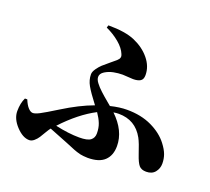

<svg xmlns="http://www.w3.org/2000/svg" viewBox="-135 -945 1269 1158"><g transform="rotate(20 500.0 -366.0)"><path d="M367.2 -756.8 372.1 -772.9Q481.9 -772.9 543 -746.1Q606.9 -718.3 646 -670.4Q685.1 -622.6 685.1 -566.9Q685.1 -539.1 668.5 -529.1Q651.9 -519 622.1 -519Q610.4 -519 587.6 -521Q564.9 -522.9 555.2 -522.9Q526.4 -522.9 497.1 -517.1Q467.8 -511.2 443.8 -496.3Q419.9 -481.4 419.9 -460Q419.9 -451.7 423.6 -442.4Q427.2 -433.1 435.3 -422.9Q443.4 -412.6 451.2 -403.8Q459 -395 472.9 -382.3Q486.8 -369.6 495.8 -361.8Q504.9 -354 521.7 -339.8Q538.6 -325.7 546.9 -318.8Q605 -333 652.8 -333Q743.7 -333 812 -300.3Q880.4 -267.6 918.9 -216.8Q942.9 -185.5 952.9 -158.4Q962.9 -131.3 962.9 -100.1Q962.9 -68.8 943.6 -44.9Q924.3 -21 887.2 -21Q856 -21 840.8 -38.8Q825.7 -56.6 810.1 -103Q788.1 -170.9 772.5 -199.2Q720.7 -293 613.8 -293Q598.6 -293 580.1 -290Q669.9 -204.1 669.9 -106Q669.9 -45.9 635 -12.5Q600.1 21 526.9 21Q513.2 21 500.2 19.3Q487.3 17.6 478.8 16.1Q470.2 14.6 455.3 9.5Q440.4 4.4 434.3 2Q428.2 -0.5 408.2 -8.8Q388.2 -17.1 380.9 -20Q362.3 -27.8 320.8 -43.9Q279.3 -60.1 257.8 -68.8Q249.5 -58.6 236.8 -36.9Q224.1 -15.1 214.4 0.2Q204.6 15.6 189.7 28.3Q174.8 41 159.2 41Q117.7 41 75 -4.6Q32.2 -50.3 32.2 -99.1Q32.2 -149.9 49.8 -186H64.9Q77.6 -154.3 93.3 -137.2Q108.9 -120.1 124 -120.1Q138.2 -120.1 166.3 -134.5Q194.3 -148.9 268.1 -194.8Q371.6 -259.3 460.9 -292Q412.6 -355 393.3 -389.2Q374 -423.3 374 -460Q374 -476.1 388.4 -496.6Q402.8 -517.1 417 -530Q431.2 -543 459.2 -565.9Q487.3 -588.9 493.2 -594.2Q505.9 -605.5 508.1 -616Q510.3 -626.5 504.9 -637.2Q491.2 -671.4 453.4 -703.1Q415.5 -734.9 367.2 -756.8ZM529.8 -136.2Q529.8 -171.9 519 -199.2Q508.3 -226.6 486.8 -257.8Q384.3 -204.6 283.2 -96.2Q369.1 -77.1 437 -77.1Q489.7 -77.1 509.8 -92.5Q529.8 -107.9 529.8 -136.2Z"/></g></svg>

Font: Noto Serif JP Black
Style: Regular
Weight: 900
Designer: Ryoko NISHIZUKA  (kana & ideographs); Frank Grießhammer (Latin, Greek & Cyrillic); Wenlong ZHANG  (bopomofo); Sandoll Co
Foundry: Adobe Systems Incorporated
Version: Version 1.001;PS 1.001;hotconv 16.6.54;makeotf.lib2.5.65590